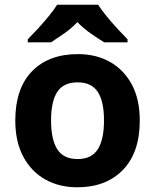

<svg xmlns="http://www.w3.org/2000/svg" viewBox="-20 -786 659 816"><path d="M574 -273.7Q574 -138 502.5 -64Q431 10 308 10Q232.1 10 172.8 -23.1Q113.4 -56.2 79.2 -119.8Q45 -183.4 45 -274Q45 -410 116 -483Q187 -556 311 -556Q388.4 -556 447.2 -523Q506 -490 540 -427.3Q574 -364.5 574 -273.7ZM197 -274Q197 -193 223.5 -151.5Q250 -110 309.9 -110Q369 -110 395.5 -151.5Q422 -193 422 -274Q422 -355 395.5 -395.5Q369 -436 309.5 -436Q250 -436 223.5 -395.5Q197 -355 197 -274ZM397 -766Q411 -744 433.5 -716.5Q456 -689 480 -663Q504 -637 522 -619V-606H423Q397 -622 366 -643.5Q335 -665 309 -692Q283 -665 253 -644Q223 -623 197 -606H98V-619Q117 -638 140.5 -663.5Q164 -689 186.5 -716.5Q209 -744 223 -766Z"/></svg>

Font: Noto Sans Bamum
Style: Regular
Weight: 400
Designer: Monotype Design Team
Foundry: Monotype Imaging Inc.
Version: Version 2.001